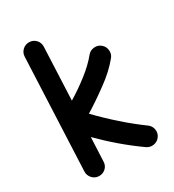

<svg xmlns="http://www.w3.org/2000/svg" viewBox="-186 -825 889 983"><g transform="rotate(-30 258.5 -333.0)"><path d="M467.3 31.2C476.1 19 479 5.4 476.6 -10.3C474.1 -25.4 466.3 -37.1 454.1 -45.9C376.5 -102.1 294.9 -174.8 222.7 -249.5C265.1 -275.4 308.1 -304.7 352.5 -337.4C397 -369.6 433.6 -403.3 462.4 -439C472.2 -450.2 476.1 -463.9 474.6 -479.5C473.1 -495.1 466.3 -507.8 454.6 -517.1C443.4 -526.9 429.7 -530.8 414.1 -529.3C398.4 -527.8 385.7 -521 376.5 -509.3C353.5 -481 324.2 -453.1 289.1 -425.8C253.9 -398.4 217.8 -373.5 180.7 -351.1L194.3 -662.1C194.8 -677.2 190.4 -690.9 180.2 -702.1C169.9 -713.4 156.7 -719.2 141.6 -719.7C126.5 -720.2 113.3 -715.8 102.1 -705.6C90.8 -695.3 84.5 -682.1 84 -667L54.7 -4.4C54.2 10.7 59.1 23.9 69.3 35.2C79.6 46.4 92.3 52.7 107.4 53.2C122.6 53.7 136.2 49.3 147.5 39.1C158.7 28.8 164.6 15.6 165 0.5L171.4 -141.1C237.8 -74.2 312 -10.3 389.6 44.4C401.9 53.2 416 56.2 431.2 53.7C446.3 51.3 458.5 43.5 467.3 31.2Z"/></g></svg>

Font: Mikhak SemiBold
Style: Regular
Weight: 600
Designer: Amin Abedi
Version: Version 3.2